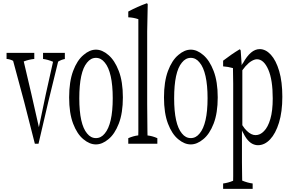

<svg xmlns="http://www.w3.org/2000/svg" viewBox="-20 -908 1806 1200"><path d="M385.3 -577.6Q385.3 -563 385.3 -539.1Q364.3 -535.6 343.3 -522.9Q280.3 -271.5 220.7 -9.8Q220.7 -9.8 197.8 -9.8Q132.3 -273.9 62 -527.8Q41.5 -538.6 21 -539.6Q21 -563.5 21 -577.6Q21 -577.6 194.3 -577.6Q194.3 -563.5 194.3 -539.6Q161.6 -536.6 128.4 -523.9Q176.3 -323.2 223.1 -112.8Q265.6 -322.3 311.5 -522Q279.3 -535.6 249 -539.6Q249 -563.5 249 -577.6Q249 -577.6 385.3 -577.6Z M634.8 -73.7Q659.2 -102.5 671.9 -157.7Q684.6 -212.9 684.6 -294.2Q684.6 -375.5 671.9 -431.9Q659.2 -488.3 634.8 -517.1Q611.8 -546.4 579.6 -546.4Q547.4 -546.4 523.9 -516.6Q475.6 -459 475.6 -293.5Q475.6 -131.3 524.4 -73.7Q547.4 -44.9 579.6 -44.9Q611.8 -44.9 634.8 -73.7ZM501.5 -37.6Q461.9 -69.8 437 -135.3Q412.1 -200.7 412.1 -299.1Q412.1 -397.5 437 -464.4Q461.9 -531.2 502 -564.5Q540.5 -597.7 579.6 -597.7Q618.7 -597.7 657.2 -564.5Q696.8 -531.2 722.4 -464.4Q748 -397.5 748 -299.3Q748 -201.2 722.4 -135.3Q696.8 -69.3 657.2 -37.6Q618.7 -5.4 579.3 -5.4Q540 -5.4 501.5 -37.6Z M781.7 -44.4Q813 -58.1 844.2 -62Q844.2 -62 844.2 -65.4Q844.7 -82 844.7 -88.4Q844.7 -135.3 844.7 -172.9Q844.7 -485.4 844.7 -788.1Q813.5 -798.8 781.7 -799.8Q781.7 -822.8 781.7 -835.9Q839.4 -866.7 896.5 -887.2Q899.9 -889.2 903.3 -881.3Q901.9 -801.3 899.9 -711.4Q899.9 -489.3 899.9 -257.3Q899.9 -215.3 901.4 -88.9Q901.4 -82 901.9 -64.9Q901.9 -64.9 901.9 -61.5Q932.6 -58.1 963.4 -44.4Q963.4 -31.7 963.4 -9.8Q963.4 -9.8 781.7 -9.8Q781.7 -31.7 781.7 -44.4Z M1227.5 -73.7Q1252 -102.5 1264.6 -157.7Q1277.3 -212.9 1277.3 -294.2Q1277.3 -375.5 1264.6 -431.9Q1252 -488.3 1227.5 -517.1Q1204.6 -546.4 1172.4 -546.4Q1140.1 -546.4 1116.7 -516.6Q1068.4 -459 1068.4 -293.5Q1068.4 -131.3 1117.2 -73.7Q1140.1 -44.9 1172.4 -44.9Q1204.6 -44.9 1227.5 -73.7ZM1094.2 -37.6Q1054.7 -69.8 1029.8 -135.3Q1004.9 -200.7 1004.9 -299.1Q1004.9 -397.5 1029.8 -464.4Q1054.7 -531.2 1094.7 -564.5Q1133.3 -597.7 1172.4 -597.7Q1211.4 -597.7 1250 -564.5Q1289.6 -531.2 1315.2 -464.4Q1340.8 -397.5 1340.8 -299.3Q1340.8 -201.2 1315.2 -135.3Q1289.6 -69.3 1250 -37.6Q1211.4 -5.4 1172.1 -5.4Q1132.8 -5.4 1094.2 -37.6Z M1519.5 -43.9Q1510.3 -56.6 1501 -75.7Q1496.6 -81.1 1492.2 -93.3Q1492.2 -31.2 1492.2 22.5Q1492.2 69.3 1492.2 106.4Q1492.7 154.3 1493.2 191.9Q1493.2 210.9 1493.7 220.7Q1526.4 234.4 1559.1 238.8Q1559.1 260.7 1559.1 272.5Q1559.1 272.5 1374.5 272.5Q1374.5 260.3 1374.5 238.8Q1405.8 234.9 1437 221.7Q1437.5 211.9 1437.5 192.4Q1437.5 154.8 1437.5 107.9Q1437.5 -137.2 1437.5 -384.8Q1437.5 -440.9 1436 -482.4Q1405.3 -491.2 1374.5 -493.2Q1374.5 -514.6 1374.5 -528.8Q1426.3 -568.8 1477.5 -599.6Q1481 -600.6 1484.4 -592.3Q1487.3 -550.8 1490.7 -499.5Q1494.6 -511.2 1498.5 -513.2Q1546.9 -601.1 1603 -601.1Q1640.6 -601.1 1672.9 -565.9Q1705.1 -530.8 1724.9 -463.9Q1744.6 -397 1744.6 -303Q1744.6 -209 1723.6 -141.1Q1702.6 -73.2 1668.2 -36.9Q1633.8 -0.5 1592.3 -0.5Q1573.7 -0.5 1555.7 -10Q1537.6 -19.5 1519.5 -43.9ZM1514.2 -493.7Q1505.4 -483.9 1494.6 -468.8Q1494.6 -468.8 1494.6 -125.5Q1508.8 -103 1522.5 -90.3Q1550.3 -63.5 1577.1 -63.5Q1606.4 -63.5 1629.9 -88.4Q1654.8 -113.3 1669.7 -164.3Q1684.6 -215.3 1684.6 -292.5Q1684.6 -408.7 1657.2 -472.2Q1628.9 -537.6 1585.9 -537.6Q1571.8 -537.6 1553.5 -527.3Q1535.2 -517.1 1514.2 -493.7Z"/></svg>

Font: Scarab Serif
Style: Light
Weight: 300
Designer: John Roberts
Foundry: Scarab
Version: 1.0